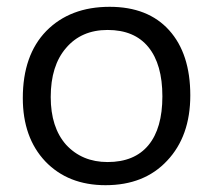

<svg xmlns="http://www.w3.org/2000/svg" viewBox="-20 -532 626 564"><path d="M290 12Q180 12 113 -58Q47 -128 47 -244Q47 -370 116 -441Q186 -512 302 -512Q415 -512 477 -443Q539 -374 539 -252Q539 -132 471 -60Q404 12 290 12ZM296 -444Q219 -444 174 -391Q129 -339 129 -247Q129 -158 174 -107Q221 -56 296 -56Q375 -56 416 -105.5Q457 -155 457 -249Q457 -343 416 -393.5Q375 -444 296 -444Z"/></svg>

Font: A Tai Tham KH New
Style: Regular
Weight: 400
Designer: Sangdang Kengtung
Foundry: Sangdang Kengtung
Version: Version 1.002